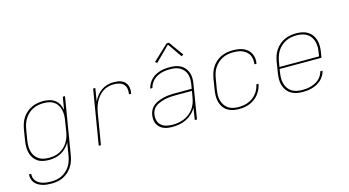

<svg xmlns="http://www.w3.org/2000/svg" viewBox="-99 -1142 3198 1761"><g transform="rotate(-15 1500.0 -261.5)"><path d="M207 223Q185 223 162.5 221Q140 219 119.5 212.5Q99 206 80.5 195.5Q62 185 49 169Q36 153 30 131.5Q24 110 26 88H47Q45 108 50.5 126Q56 144 68 158Q80 172 96 181Q112 190 130.5 195Q149 200 168.5 202Q188 204 207 204Q232 204 257.5 199.5Q283 195 307 183.5Q331 172 351.5 153.5Q372 135 386.5 112.5Q401 90 409 65Q417 40 421 15L441 -105Q426 -79 404 -56Q382 -33 354.5 -18.5Q327 -4 297.5 2Q268 8 239 8Q210 8 181.5 2Q153 -4 131 -19.5Q109 -35 94 -58Q79 -81 72.5 -108.5Q66 -136 66.5 -165Q67 -194 72 -223L88 -323Q93 -351 102 -378Q111 -405 127 -429.5Q143 -454 166 -473.5Q189 -493 215 -505.5Q241 -518 269 -523Q297 -528 324 -528Q355 -528 384 -521Q413 -514 435.5 -497Q458 -480 471.5 -454.5Q485 -429 490 -400L510 -520H531L442 18Q437 46 428 72.5Q419 99 403 123.5Q387 148 364.5 168Q342 188 316 200.5Q290 213 262.5 218Q235 223 207 223ZM245 -11Q269 -11 294.5 -15.5Q320 -20 344 -32Q368 -44 388 -62Q408 -80 422 -102.5Q436 -125 444.5 -149.5Q453 -174 457 -199L473 -299Q478 -325 478.5 -351.5Q479 -378 473.5 -402.5Q468 -427 455 -448.5Q442 -470 422 -484Q402 -498 376.5 -503.5Q351 -509 325 -509Q300 -509 274 -504.5Q248 -500 224 -488.5Q200 -477 179.5 -458.5Q159 -440 144.5 -417.5Q130 -395 121.5 -370Q113 -345 109 -320L92 -220Q88 -194 87.5 -167.5Q87 -141 93 -116Q99 -91 112.5 -70.5Q126 -50 146.5 -36Q167 -22 192.5 -16.5Q218 -11 245 -11Z M712 0 798 -520H819L799 -398Q812 -426 832 -451Q852 -476 878 -494Q904 -512 934 -520Q964 -528 993 -528Q1013 -528 1032.5 -525.5Q1052 -523 1069.5 -515Q1087 -507 1100 -493.5Q1113 -480 1119.5 -462Q1126 -444 1126.5 -424Q1127 -404 1123 -384H1102Q1107 -410 1103 -435.5Q1099 -461 1082.5 -478.5Q1066 -496 1041 -502.5Q1016 -509 990 -509Q963 -509 936 -502Q909 -495 885.5 -479Q862 -463 843.5 -440.5Q825 -418 812.5 -393Q800 -368 792.5 -341.5Q785 -315 781 -289L733 0Z M1412 8Q1390 8 1368 5Q1346 2 1327 -6Q1308 -14 1292.5 -28.5Q1277 -43 1268 -61.5Q1259 -80 1257 -102Q1255 -124 1259 -147Q1262 -165 1270 -183.5Q1278 -202 1292 -217Q1306 -232 1323.5 -242.5Q1341 -253 1359.5 -260Q1378 -267 1397 -272Q1416 -277 1435 -279.5Q1454 -282 1473 -283Q1492 -284 1511 -284H1671L1678 -326Q1682 -350 1681.5 -374.5Q1681 -399 1674 -421Q1667 -443 1652 -460.5Q1637 -478 1617 -489.5Q1597 -501 1573.5 -505Q1550 -509 1525 -509Q1505 -509 1484 -507Q1463 -505 1442.5 -499Q1422 -493 1402.5 -483Q1383 -473 1367 -457.5Q1351 -442 1340 -423Q1329 -404 1325 -384H1304Q1309 -406 1320.5 -428Q1332 -450 1349.5 -467.5Q1367 -485 1388.5 -497Q1410 -509 1433 -516Q1456 -523 1479 -525.5Q1502 -528 1525 -528Q1553 -528 1579.5 -523.5Q1606 -519 1629 -506.5Q1652 -494 1668.5 -474Q1685 -454 1693.5 -429.5Q1702 -405 1702.5 -377.5Q1703 -350 1698 -323L1645 0H1624L1642 -113Q1626 -83 1599.5 -58.5Q1573 -34 1542 -19Q1511 -4 1478 2Q1445 8 1412 8ZM1418 -11Q1445 -11 1472.5 -15.5Q1500 -20 1526 -30.5Q1552 -41 1575.5 -59Q1599 -77 1616 -100Q1633 -123 1643 -149.5Q1653 -176 1657 -203L1668 -265H1511Q1494 -265 1477 -264Q1460 -263 1442.5 -261Q1425 -259 1408 -255Q1391 -251 1374 -245Q1357 -239 1340.5 -230.5Q1324 -222 1311 -209Q1298 -196 1290 -179.5Q1282 -163 1280 -146Q1275 -116 1282.5 -88Q1290 -60 1311 -42Q1332 -24 1360.5 -17.5Q1389 -11 1418 -11ZM1426 -594 1410 -609 1556 -746H1579L1678 -608L1659 -596L1565 -732Z M2044 8Q2014 8 1986 2Q1958 -4 1934.5 -19Q1911 -34 1895.5 -57Q1880 -80 1873 -107.5Q1866 -135 1866.5 -164.5Q1867 -194 1872 -223L1888 -323Q1893 -351 1902 -378Q1911 -405 1927 -429.5Q1943 -454 1966 -474Q1989 -494 2015.5 -506Q2042 -518 2069.5 -523Q2097 -528 2125 -528Q2150 -528 2175 -524.5Q2200 -521 2222.5 -512Q2245 -503 2263 -487.5Q2281 -472 2292 -451Q2303 -430 2306.5 -405Q2310 -380 2305 -354Q2305 -354 2305 -353.5Q2305 -353 2305 -352H2284Q2284 -353 2284.5 -353.5Q2285 -354 2285 -354Q2288 -377 2285.5 -399Q2283 -421 2273 -440Q2263 -459 2247 -472.5Q2231 -486 2211.5 -494.5Q2192 -503 2169.5 -506Q2147 -509 2125 -509Q2100 -509 2074 -504.5Q2048 -500 2024 -488.5Q2000 -477 1979.5 -458.5Q1959 -440 1944 -417.5Q1929 -395 1921 -370Q1913 -345 1909 -320L1892 -220Q1888 -194 1887 -167.5Q1886 -141 1892.5 -116.5Q1899 -92 1912.5 -71Q1926 -50 1946.5 -36Q1967 -22 1992 -16.5Q2017 -11 2044 -11Q2067 -11 2090 -14.5Q2113 -18 2135.5 -26.5Q2158 -35 2178.5 -50Q2199 -65 2214.5 -84Q2230 -103 2240 -125Q2250 -147 2254 -170H2275Q2270 -145 2259.5 -120.5Q2249 -96 2232 -74.5Q2215 -53 2192.5 -36.5Q2170 -20 2145.5 -10Q2121 0 2095 4Q2069 8 2044 8Z M2648 8Q2618 8 2589.5 2Q2561 -4 2537.5 -18.5Q2514 -33 2497.5 -56Q2481 -79 2473.5 -106.5Q2466 -134 2466.5 -163.5Q2467 -193 2472 -223L2488 -323Q2493 -351 2502 -378Q2511 -405 2527.5 -429.5Q2544 -454 2567 -474Q2590 -494 2616.5 -506Q2643 -518 2671 -523Q2699 -528 2727 -528Q2756 -528 2785 -522Q2814 -516 2837.5 -501Q2861 -486 2877 -463.5Q2893 -441 2900.5 -413.5Q2908 -386 2907.5 -356.5Q2907 -327 2902 -297L2894 -251H2497L2492 -220Q2488 -193 2487.5 -166.5Q2487 -140 2493.5 -115.5Q2500 -91 2514 -70Q2528 -49 2549 -35.5Q2570 -22 2595.5 -16.5Q2621 -11 2648 -11Q2669 -11 2689.5 -13Q2710 -15 2730.5 -21Q2751 -27 2771 -36.5Q2791 -46 2807.5 -61Q2824 -76 2835.5 -95Q2847 -114 2852 -134H2873Q2868 -111 2855.5 -89.5Q2843 -68 2825 -51Q2807 -34 2785 -22.5Q2763 -11 2740 -4Q2717 3 2694 5.5Q2671 8 2648 8ZM2500 -269H2876L2881 -300Q2886 -327 2886.5 -353.5Q2887 -380 2880.5 -404.5Q2874 -429 2860 -450Q2846 -471 2825 -484.5Q2804 -498 2778.5 -503.5Q2753 -509 2726 -509Q2701 -509 2675.5 -504.5Q2650 -500 2625.5 -488.5Q2601 -477 2580 -458.5Q2559 -440 2544.5 -417.5Q2530 -395 2521.5 -370Q2513 -345 2509 -320Z"/></g></svg>

Font: Iosevka SS04 Th Ex Obl
Style: Regular
Weight: 100
Width: 7
Italic angle: -9°
Monospace: yes
Designer: Belleve Invis
Foundry: Belleve Invis
Version: Version 19.0.0; ttfautohint (v1.8.4)